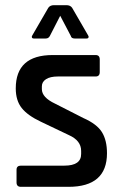

<svg xmlns="http://www.w3.org/2000/svg" viewBox="-20 -723 475 743"><path d="M315 -574H269Q256 -574 254 -584L213 -662L173 -584Q168 -574 157 -574H111Q105 -574 103.5 -578Q102 -582 105 -586L167 -693Q174 -703 189 -703H237Q252 -703 259 -693L321 -586Q324 -582 322.5 -578Q321 -574 315 -574ZM245 0H61Q44 0 44 -17V-66Q44 -82 61 -82H229Q294 -82 294 -127V-139Q294 -179 247 -200L138 -252Q87 -276 64 -305Q41 -334 41 -381Q41 -510 184 -510H350Q366 -510 366 -493V-444Q366 -427 350 -427H204Q174 -427 158 -416.5Q142 -406 142 -389V-378Q142 -346 193 -322L303 -266Q355 -243 374.5 -211.5Q394 -180 394 -130Q394 0 245 0Z"/></svg>

Font: Rajdhani SemiBold
Style: Regular
Weight: 600
Designer: Satya Rajpurohit, Jyotish Sonowal
Foundry: Indian Type Foundry
Version: Version 1.201 February 1, 2022